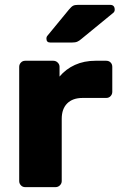

<svg xmlns="http://www.w3.org/2000/svg" viewBox="-20 -770 494 790"><path d="M84 0Q73 0 66 -7.5Q59 -15 59 -25V-495Q59 -505 66 -512.5Q73 -520 84 -520H199Q210 -520 217.5 -512.5Q225 -505 225 -495V-455Q251 -486 288.5 -503Q326 -520 373 -520H417Q428 -520 435 -513Q442 -506 442 -495V-392Q442 -382 435 -374.5Q428 -367 417 -367H320Q279 -367 256.5 -344.5Q234 -322 234 -281V-25Q234 -15 226.5 -7.5Q219 0 208 0ZM187 -595Q171 -595 171 -611Q171 -619 176 -624L264 -731Q274 -743 281 -746.5Q288 -750 301 -750H433Q452 -750 452 -730Q452 -723 447 -718L314 -609Q306 -602 298 -598.5Q290 -595 276 -595Z"/></svg>

Font: Rubik
Style: Bold
Weight: 700
Designer: Hubert and Fischer
Foundry: Hubert and Fischer
Version: Version 2.300;gftools[0.9.30]